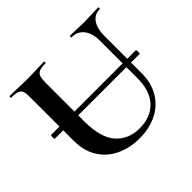

<svg xmlns="http://www.w3.org/2000/svg" viewBox="-151 -808 1006 1006"><g transform="rotate(-45 351.5 -305.5)"><path d="M42 -299Q39 -299 38 -306Q37 -313 38 -320Q39 -327 42 -327H668Q671 -327 671.5 -320Q672 -313 671.5 -306Q671 -299 668 -299ZM571 -497Q571 -550 546.5 -581.5Q522 -613 478 -613Q476 -613 476 -619Q476 -625 478 -625Q503 -625 529.5 -623.5Q556 -622 587 -622Q614 -622 640 -623.5Q666 -625 688 -625Q690 -625 690 -619Q690 -613 688 -613Q648 -613 626.5 -581.5Q605 -550 605 -497V-219Q605 -148 574 -95.5Q543 -43 487 -14.5Q431 14 356 14Q283 14 225.5 -14Q168 -42 135.5 -94.5Q103 -147 103 -221V-544Q103 -573 98 -587.5Q93 -602 77.5 -607.5Q62 -613 32 -613Q29 -613 29 -619Q29 -625 32 -625Q58 -625 90 -623.5Q122 -622 158 -622Q196 -622 228 -623.5Q260 -625 285 -625Q288 -625 288 -619Q288 -613 285 -613Q255 -613 240 -607Q225 -601 219.5 -586Q214 -571 214 -542V-256Q214 -133 263 -78Q312 -23 394 -23Q477 -23 524 -73.5Q571 -124 571 -218Z"/></g></svg>

Font: Cormorant Light
Style: Regular
Weight: 300
Designer: Christian Thalmann (Catharsis Fonts)
Foundry: Catharsis Fonts
Version: Version 4.000